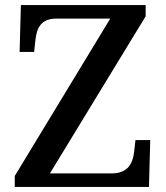

<svg xmlns="http://www.w3.org/2000/svg" viewBox="-20 -734 652 754"><path d="M38 0H565L570 -184H512L507 -140C502 -94 484 -53 418 -53H176L552 -670V-714H62L57 -530H114L119 -576C124 -624 141 -661 201 -661H413L38 -43Z"/></svg>

Font: Noto Serif Medium
Style: Regular
Weight: 500
Designer: Monotype Design Team
Foundry: Monotype Imaging Inc.
Version: Version 2.013